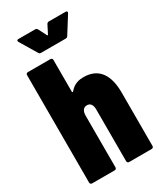

<svg xmlns="http://www.w3.org/2000/svg" viewBox="-217 -964 890 1046"><g transform="rotate(-30 227.5 -441.0)"><path d="M323 -763 389 -868C394 -877 390 -882 381 -882H276C270 -882 265 -879 262 -873L236 -822C234 -819 232 -819 230 -822L204 -873C201 -879 196 -882 190 -882H85C79 -882 75 -880 75 -875C75 -873 76 -871 77 -868L140 -763C143 -757 148 -755 154 -755H309C315 -755 320 -757 323 -763ZM287 -525C263 -525 229 -520 203 -489C200 -485 197 -484 195 -484C194 -484 193 -484 193 -486V-688C193 -695 188 -700 181 -700H39C32 -700 27 -695 27 -688V-12C27 -5 32 0 39 0H181C188 0 193 -5 193 -12V-337C193 -366 205 -383 227 -383C248 -383 260 -367 260 -338V-12C260 -5 265 0 272 0H414C421 0 426 -5 426 -12V-349C426 -458 383 -525 287 -525Z"/></g></svg>

Font: Barlow Condensed ExtraBold
Style: Regular
Weight: 800
Width: 3
Designer: Jeremy Tribby
Foundry: Tribby Type
Version: Version 1.422;hotconv 1.0.109;makeotfexe 2.5.65596